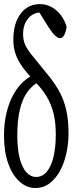

<svg xmlns="http://www.w3.org/2000/svg" viewBox="-24 -835 368 943"><path d="M148.4 88.4Q106.9 88.4 71.8 56.6Q36.6 24.9 16.1 -33Q-4.4 -90.8 -4.4 -168.5Q-4.4 -229.5 7.8 -280.3Q20 -331.1 41.3 -369.6Q62.5 -408.2 90.8 -434.1Q119.1 -460 154.3 -472.7V-484.4L176.8 -438.5Q136.7 -419.9 110.8 -383.8Q85 -347.7 73 -294.7Q61 -241.7 61 -172.4Q61 -100.6 73.5 -54.9Q85.9 -9.3 106.7 12.5Q127.4 34.2 153.3 34.2Q185.1 34.2 206.8 7.1Q228.5 -20 239.3 -66.7Q250 -113.3 250 -174.3Q250 -234.4 238.8 -278.8Q227.5 -323.2 206.3 -359.1Q185.1 -395 152.3 -429.2Q112.3 -470.7 88.1 -503.7Q64 -536.6 52.7 -569.1Q41.5 -601.6 41.5 -639.2Q41.5 -720.7 77.4 -767.8Q113.3 -814.9 171.9 -814.9Q201.2 -814.9 227.3 -801.3Q253.4 -787.6 273.4 -762.5Q293.5 -737.3 303.2 -703.1Q299.8 -678.2 291.3 -662.8Q282.7 -647.5 271 -647.5Q260.3 -647.5 245.8 -661.1Q231.4 -674.8 213.4 -703.1L154.3 -798.3L212.4 -789.1L217.3 -759.3Q208 -765.1 198.5 -769.3Q189 -773.4 174.3 -773.4Q138.7 -773.4 114 -743.9Q89.4 -714.4 89.4 -667.5Q89.4 -640.1 98.4 -617.9Q107.4 -595.7 130.4 -567.1Q153.3 -538.6 193.4 -489.3Q228.5 -448.2 251.7 -412.1Q274.9 -376 287.8 -340.6Q300.8 -305.2 306.6 -266.4Q312.5 -227.5 312.5 -179.2Q312.5 -129.4 302 -81.8Q291.5 -34.2 270.8 4.2Q250 42.5 219.7 65.4Q189.5 88.4 148.4 88.4Z"/></svg>

Font: Scarab Serif
Style: Condensed
Weight: 400
Designer: John Roberts
Foundry: Scarab
Version: 1.0